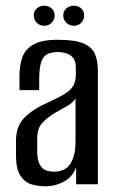

<svg xmlns="http://www.w3.org/2000/svg" viewBox="-20 -644 402 671"><path d="M138 7Q114 7 91 0.5Q68 -6 52 -29Q36 -52 36 -101V-154Q36 -203 65.5 -233Q95 -263 150 -287Q183 -302 204 -314.5Q225 -327 235 -342.5Q245 -358 245 -384V-407Q245 -429 236.5 -440.5Q228 -452 213.5 -457Q199 -462 182 -462Q142 -462 129.5 -439.5Q117 -417 117 -371V-329H48V-378Q48 -415 58 -443.5Q68 -472 97 -488.5Q126 -505 182 -505Q241 -505 271 -492.5Q301 -480 311.5 -456Q322 -432 322 -396V0H246V-60Q235 -27 204.5 -10Q174 7 138 7ZM168 -44Q209 -44 226.5 -72.5Q244 -101 244 -150V-300Q235 -285 214.5 -273.5Q194 -262 173 -250Q143 -232 126.5 -213Q110 -194 110 -160V-117Q110 -85 119 -69Q128 -53 141.5 -48.5Q155 -44 168 -44ZM135 -554Q119 -554 108.5 -564.5Q98 -575 98 -590Q98 -605 108.5 -614.5Q119 -624 135 -624Q150 -624 160.5 -614.5Q171 -605 171 -590Q171 -575 160.5 -564.5Q150 -554 135 -554ZM238 -554Q223 -554 212 -564.5Q201 -575 201 -590Q201 -605 212 -614.5Q223 -624 238 -624Q254 -624 264 -614.5Q274 -605 274 -590Q274 -575 264 -564.5Q254 -554 238 -554Z"/></svg>

Font: Alumni Sans Medium
Style: Regular
Weight: 500
Designer: Robert E. Leuschke
Foundry: Robert E. Leuschke
Version: Version 1.018